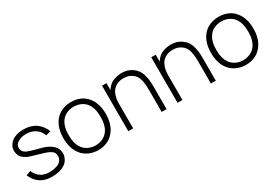

<svg xmlns="http://www.w3.org/2000/svg" viewBox="23 -1309 2925 2055"><g transform="rotate(-30 1486.0 -281.0)"><path d="M437.5 -401Q414.5 -461.5 367.5 -491.8Q320.5 -522 255 -522Q198.5 -522 156 -497Q114.5 -472 114.5 -431.5Q114.5 -413.5 120.5 -399.5Q126.5 -385.5 139 -374.5Q151.5 -363.5 170.2 -355.2Q189 -347 214.5 -339.5Q238.5 -332.5 267.5 -324.8Q296.5 -317 332.5 -307.5Q407 -287 451.5 -247Q497 -206.5 497 -145Q497 -111 478 -76Q459.5 -41.5 428 -23Q371.5 14.5 272 14.5Q222.5 14.5 181.5 1.5Q140.5 -11.5 104 -43.5Q83 -62.5 67 -87Q51 -111.5 41.5 -135.5L98 -156Q117 -111 147 -85.5Q170 -63 202.2 -52.2Q234.5 -41.5 271 -41.5Q305.5 -41.5 339.5 -49Q373.5 -56.5 396 -71Q415.5 -84.5 426 -104.2Q436.5 -124 436.5 -148Q436.5 -190 404.5 -211.5Q388.5 -222.5 365.8 -232.5Q343 -242.5 312.5 -251L203 -283.5Q184.5 -288.5 169.5 -293.5Q154.5 -298.5 142.5 -304Q119 -314.5 97 -333.5Q74.5 -352 64.8 -377.5Q55 -403 55 -430Q55 -471 80 -505Q104.5 -539 143.5 -556Q192 -578 254 -578Q327 -578 381 -551Q421.5 -530.5 453 -493Q469 -474 480.2 -454.8Q491.5 -435.5 497 -415.5Z M642.5 -76Q581 -154 581 -282.5Q581 -408.5 642.5 -487.5Q677 -531.5 729.5 -554.8Q782 -578 842.5 -578Q904.5 -578 956.2 -555.5Q1008 -533 1042.5 -487.5Q1105 -410 1105 -282.5Q1105 -153.5 1042.5 -76Q1006.5 -29.5 956 -7Q905.5 15.5 842.5 15.5Q782 15.5 730.2 -7.8Q678.5 -31 642.5 -76ZM994.5 -451Q969 -484.5 929.2 -502.2Q889.5 -520 842.5 -520Q820 -520 798.2 -515.5Q776.5 -511 757 -502.2Q737.5 -493.5 721 -480.5Q704.5 -467.5 692.5 -451Q646 -390 646 -282.5Q646 -173 692.5 -112.5Q704.5 -96 721 -83Q737.5 -70 757 -61Q776.5 -52 798.2 -47.2Q820 -42.5 842.5 -42.5Q889 -42.5 929 -60.8Q969 -79 994.5 -112.5Q1040.5 -172 1040.5 -282.5Q1040.5 -391.5 994.5 -451Z M1693 -274V0H1632.5V-273Q1632.5 -353 1618 -405.5Q1603.5 -457.5 1558.5 -488.5Q1517.5 -517.5 1456.5 -517.5Q1385.5 -517.5 1340.5 -477Q1319.5 -458.5 1306.2 -431.8Q1293 -405 1287.5 -375Q1284 -360.5 1282.2 -344Q1280.5 -327.5 1280.5 -308.5V0H1220V-562.5H1275V-478Q1283.5 -490 1291.5 -499.8Q1299.5 -509.5 1307.5 -517.5Q1334.5 -545 1371 -559Q1407.5 -573 1447 -575Q1451 -575.5 1456.5 -575.8Q1462 -576 1469 -576Q1544 -576 1599 -535.5Q1656 -494.5 1674.5 -429.5Q1694 -365 1693 -274Z M2301.5 -274V0H2241V-273Q2241 -353 2226.5 -405.5Q2212 -457.5 2167 -488.5Q2126 -517.5 2065 -517.5Q1994 -517.5 1949 -477Q1928 -458.5 1914.8 -431.8Q1901.5 -405 1896 -375Q1892.5 -360.5 1890.8 -344Q1889 -327.5 1889 -308.5V0H1828.5V-562.5H1883.5V-478Q1892 -490 1900 -499.8Q1908 -509.5 1916 -517.5Q1943 -545 1979.5 -559Q2016 -573 2055.5 -575Q2059.5 -575.5 2065 -575.8Q2070.5 -576 2077.5 -576Q2152.5 -576 2207.5 -535.5Q2264.5 -494.5 2283 -429.5Q2302.5 -365 2301.5 -274Z M2467 -76Q2405.5 -154 2405.5 -282.5Q2405.5 -408.5 2467 -487.5Q2501.5 -531.5 2554 -554.8Q2606.5 -578 2667 -578Q2729 -578 2780.8 -555.5Q2832.5 -533 2867 -487.5Q2929.5 -410 2929.5 -282.5Q2929.5 -153.5 2867 -76Q2831 -29.5 2780.5 -7Q2730 15.5 2667 15.5Q2606.5 15.5 2554.8 -7.8Q2503 -31 2467 -76ZM2819 -451Q2793.5 -484.5 2753.8 -502.2Q2714 -520 2667 -520Q2644.5 -520 2622.8 -515.5Q2601 -511 2581.5 -502.2Q2562 -493.5 2545.5 -480.5Q2529 -467.5 2517 -451Q2470.5 -390 2470.5 -282.5Q2470.5 -173 2517 -112.5Q2529 -96 2545.5 -83Q2562 -70 2581.5 -61Q2601 -52 2622.8 -47.2Q2644.5 -42.5 2667 -42.5Q2713.5 -42.5 2753.5 -60.8Q2793.5 -79 2819 -112.5Q2865 -172 2865 -282.5Q2865 -391.5 2819 -451Z"/></g></svg>

Font: Russisch Sans Light
Style: Regular
Weight: 300
Designer: Michael Sharanda (font) & Cristiano Sobral (main changes)
Foundry: Michael Sharanda
Version: Version 2.00;September 8, 2020;FontCreator 13.0.0.2681 64-bi